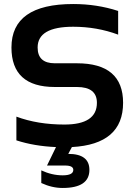

<svg xmlns="http://www.w3.org/2000/svg" viewBox="-20 -723 665 949"><path d="M256.8 3.9Q149.4 -0.5 61 -29.3V-146.5Q166 -107.4 298.3 -107.4Q459 -107.4 459 -214.8Q459 -293 360.4 -293H251Q36.6 -293 36.6 -488.3Q36.6 -703.1 341.8 -703.1Q459 -703.1 564 -668.9V-551.8Q459 -590.8 341.8 -590.8Q166 -590.8 166 -488.3Q166 -410.2 251 -410.2H360.4Q588.4 -410.2 588.4 -214.8Q588.4 -9.8 335.4 3.9L317.4 37.6Q421.9 37.6 421.9 116.7Q421.9 206.1 289.6 206.1Q236.8 206.1 184.1 181.6V119.1Q236.8 143.6 289.6 143.6Q342.3 143.6 342.3 116.7Q342.3 95.2 301.8 95.2H212.4Z"/></svg>

Font: SansationBold
Style: Bold
Weight: 700
Designer: Bernd Montag
Version: Version 1.301